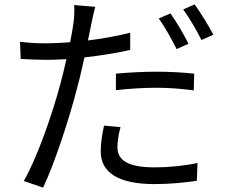

<svg xmlns="http://www.w3.org/2000/svg" viewBox="-20 -803 1040 873"><path d="M507 -468V-393C569 -400 630 -404 693 -404C751 -404 810 -399 861 -392L863 -468C809 -474 749 -477 690 -477C626 -477 560 -473 507 -468ZM528 -225 453 -232C444 -190 438 -152 438 -114C438 -15 524 34 682 34C755 34 821 27 875 19L878 -62C817 -49 748 -42 683 -42C540 -42 514 -88 514 -135C514 -161 519 -192 528 -225ZM755 -742 702 -719C729 -681 763 -621 783 -580L837 -604C817 -645 781 -706 755 -742ZM865 -783 813 -760C841 -722 874 -665 896 -621L950 -645C931 -683 892 -745 865 -783ZM191 -606C155 -606 119 -607 71 -613L74 -535C110 -533 146 -531 190 -531C218 -531 249 -532 282 -534C274 -498 265 -460 256 -427C219 -286 148 -83 88 20L176 50C228 -59 296 -266 332 -408C344 -452 354 -498 364 -542C434 -550 507 -561 572 -576V-654C511 -639 445 -627 380 -619L395 -693C399 -713 407 -751 413 -772L317 -780C319 -760 318 -726 314 -698C311 -678 306 -646 299 -611C260 -608 224 -606 191 -606Z"/></svg>

Font: Noto Sans CJK JP
Style: Regular
Weight: 400
Designer: Ryoko NISHIZUKA 西塚涼子 (kana, bopomofo & ideographs); Paul D. Hunt (Latin, Greek & Cyrillic); Sandoll Communications 산돌커뮤니
Foundry: Adobe
Version: Version 2.004;hotconv 1.0.118;makeotfexe 2.5.65603